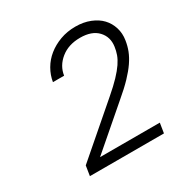

<svg xmlns="http://www.w3.org/2000/svg" viewBox="-116 -928 613 640"><g transform="rotate(-30 190.5 -608.0)"><path d="M57 -418 241 -577Q269 -601 287 -620Q305 -639 315.5 -654.5Q326 -670 331 -684Q336 -698 338 -713Q343 -748 320.5 -772Q298 -796 253 -796Q208 -796 178.5 -772Q149 -748 144 -713H101Q105 -738 118 -760.5Q131 -783 151.5 -799.5Q172 -816 199 -826Q226 -836 258 -836Q289 -836 314 -826Q339 -816 354.5 -799.5Q370 -783 377 -760.5Q384 -738 380 -713Q377 -693 370 -675Q363 -657 350 -638Q337 -619 316.5 -597.5Q296 -576 265 -550L112 -418H342L336 -380H51Z"/></g></svg>

Font: Retni Sans Light
Style: Italic
Weight: 300
Italic angle: -8°
Designer: Vitaly Kuzmin
Foundry: ParaType Ltd.
Version: Version 1.00;June 10, 2019;FontCreator 11.5.0.2425 64-bit; t